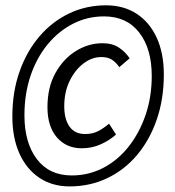

<svg xmlns="http://www.w3.org/2000/svg" viewBox="-20 -673 640 704"><path d="M235.3 10.5Q171.5 10.5 124.4 -21Q77.2 -52.5 51.2 -110.2Q25.3 -167.9 25.3 -245.8Q25.3 -335.9 51.7 -410.7Q78.1 -485.5 125.1 -540.1Q172.1 -594.7 234.7 -624.3Q297.4 -653.8 370.1 -653.5Q434.5 -653.1 481.6 -622.1Q528.8 -591.1 554.8 -534.4Q580.7 -477.6 580.7 -399.8Q580.7 -310.1 554.9 -234.9Q529 -159.8 482.6 -104.7Q436.2 -49.6 373 -19.6Q309.8 10.5 235.3 10.5ZM243.2 -29.7Q304.7 -29.7 358.1 -57.2Q411.4 -84.8 451.1 -134.7Q490.8 -184.6 513.6 -251Q536.4 -317.4 536.4 -394.7Q536.4 -494.3 490.5 -553.6Q444.6 -612.9 361.4 -612.9Q300.3 -612.9 247.4 -585.8Q194.6 -558.8 154.4 -509.9Q114.2 -461 91.9 -394.8Q69.6 -328.6 69.6 -250.3Q69.6 -149.8 115 -89.8Q160.4 -29.7 243.2 -29.7ZM279.6 -129.3Q223.2 -129.3 188.6 -169.3Q154 -209.4 154 -280Q154 -352.6 183.2 -405.2Q212.4 -457.7 258.5 -486.1Q304.7 -514.5 355.6 -514.5Q391.6 -514.5 415.4 -498.9Q439.3 -483.3 455.3 -459.2L417.6 -426.7Q403.5 -446.4 388.7 -455.1Q374 -463.8 351.4 -463.8Q316.9 -463.8 286 -440.2Q255 -416.6 235.3 -376.1Q215.6 -335.6 215.6 -283.5Q215.6 -236 234.8 -209Q254.1 -181.9 290.6 -181.6Q318.5 -181.2 339.5 -192Q360.5 -202.9 379.9 -219.6L405.4 -179.7Q381.5 -158.2 349.1 -143.7Q316.7 -129.3 279.6 -129.3Z"/></svg>

Font: SourceCodeVF
Style: Italic
Weight: 200
Italic angle: -11°
Monospace: yes
Designer: Paul D. Hunt, Teo Tuominen
Foundry: Adobe
Version: Version 1.026;hotconv 1.1.0;makeotfexe 2.6.0